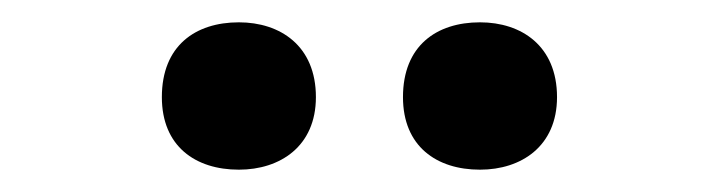

<svg xmlns="http://www.w3.org/2000/svg" viewBox="-20 -773 633 172"><path d="M125 -686C125 -642 155 -621 194 -621C231 -621 263 -642 263 -686C263 -732 231 -753 194 -753C155 -753 125 -732 125 -686ZM341 -686C341 -642 371 -621 410 -621C447 -621 479 -642 479 -686C479 -732 447 -753 410 -753C371 -753 341 -732 341 -686Z"/></svg>

Font: Noto Sans Myanmar UI
Style: Bold
Weight: 700
Designer: Monotype Design Team
Foundry: Monotype Imaging Inc.
Version: Version 2.103